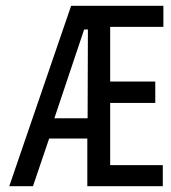

<svg xmlns="http://www.w3.org/2000/svg" viewBox="-20 -644 590 664"><path d="M12 0 226 -624H545V-551H361V-362H517V-288H361V-73H543V0H282V-165H150L94 0ZM168 -235H283L284 -542H271Z"/></svg>

Font: Inconsolata SemiExpanded Medium
Style: Regular
Weight: 500
Width: 6
Monospace: yes
Designer: Raph Levien, Cyreal, Brenton Simpson
Foundry: Raph Levien, Cyreal, Google
Version: Version 3.001; ttfautohint (v1.8.2.53-6de2)